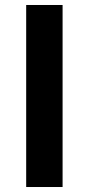

<svg xmlns="http://www.w3.org/2000/svg" viewBox="-20 -750 355 770"><path d="M85 0V-730H231V0Z"/></svg>

Font: M PLUS 2
Style: Bold
Weight: 700
Designer: Coji Morishita
Foundry: UNDERFOREST DESIGN
Version: Version 1.001